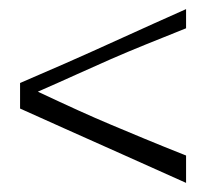

<svg xmlns="http://www.w3.org/2000/svg" viewBox="-20 -466 452 421"><path d="M24 -228V-284Q64 -301 122 -326.5Q180 -352 248 -383Q316 -414 388 -446V-404Q338 -384 298.5 -368Q259 -352 223.5 -336.5Q188 -321 149.5 -303.5Q111 -286 63 -265Q114 -241 151.5 -224Q189 -207 223.5 -192.5Q258 -178 296.5 -162Q335 -146 388 -125V-65Q317 -97 248.5 -127.5Q180 -158 122 -184Q64 -210 24 -228Z"/></svg>

Font: Ojuju ExtraLight
Style: Regular
Weight: 400
Version: Version 1.000